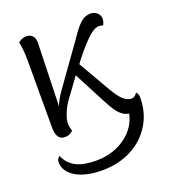

<svg xmlns="http://www.w3.org/2000/svg" viewBox="-137 -617 827 942"><g transform="rotate(-20 277.0 -146.0)"><path d="M521 -75Q525 -71 528.5 -64Q532 -57 532 -46Q532 33 494 95Q456 157 389 192Q322 227 235 227Q180 227 137.5 213.5Q95 200 71 174.5Q47 149 47 116Q47 108 50.5 101Q54 94 62 89Q76 122 101 140.5Q126 159 158.5 165.5Q191 172 224 172Q284 172 334 150Q384 128 417 88Q450 48 457 -8L504 3Q499 6 489.5 8.5Q480 11 468 11Q441 11 422 -2.5Q403 -16 388 -39Q373 -62 359 -89L272 -256L213 -175Q197 -156 184 -133Q171 -110 163 -87.5Q155 -65 155 -46Q155 -34 157 -25Q159 -16 162 -6Q155 0 144.5 5.5Q134 11 120 11Q97 11 86 -5.5Q75 -22 75 -51V-402Q75 -438 72.5 -462Q70 -486 66 -502Q75 -510 86.5 -514.5Q98 -519 109 -519Q128 -519 140.5 -506.5Q153 -494 152 -464L142 -123L138 -129Q146 -153 158.5 -175Q171 -197 183 -213L297 -373Q325 -411 347 -443.5Q369 -476 391.5 -496Q414 -516 442 -516Q462 -516 476.5 -503.5Q491 -491 491 -471Q491 -463 488 -454Q485 -445 481 -439Q476 -442 471.5 -443Q467 -444 461 -444Q442 -444 419.5 -426.5Q397 -409 372.5 -381.5Q348 -354 324 -324L307 -301L404 -133Q428 -92 448.5 -73.5Q469 -55 490 -55Q502 -55 509.5 -62Q517 -69 521 -75Z"/></g></svg>

Font: Arima Thin
Style: Regular
Weight: 400
Version: Version 1.100